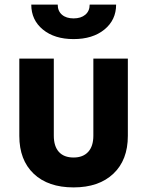

<svg xmlns="http://www.w3.org/2000/svg" viewBox="-20 -805 640 835"><path d="M64 -214V-550H214V-215Q214 -169 236 -144.5Q258 -120 300 -120Q341 -120 363.5 -144.5Q386 -169 386 -215V-550H536V-214Q536 -109 473 -49.5Q410 10 300 10Q189 10 126.5 -49.5Q64 -109 64 -214ZM116 -785H231Q231 -757 249.5 -741Q268 -725 300 -725Q332 -725 351 -741Q370 -757 370 -785H485Q485 -718 434 -676.5Q383 -635 300 -635Q217 -635 166.5 -676.5Q116 -718 116 -785Z"/></svg>

Font: JetBrains Mono Extra Bold
Style: Regular
Weight: 800
Monospace: yes
Designer: Philipp Nurullin, Konstantin Bulenkov
Foundry: JetBrains
Version: 2.002